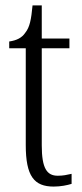

<svg xmlns="http://www.w3.org/2000/svg" viewBox="-20 -678 303 708"><path d="M178 10C204 10 228 5 244 0V-37C226 -33 213 -30 193 -30C153 -30 134 -57 134 -142V-500H236V-536H134V-658H100C95 -606 90 -578 73 -557C61 -539 42 -529 14 -525V-500H75V-143C75 -28 106 10 178 10Z"/></svg>

Font: Noto Serif Bengali ExtraCondensed Light
Style: Regular
Weight: 300
Width: 2
Designer: Juan Bruce, Universal Thirst, Indian Type Foundry and the Monotype Design Team.
Foundry: Monotype Imaging Inc.
Version: Version 2.003